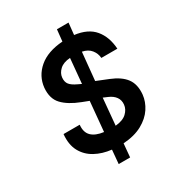

<svg xmlns="http://www.w3.org/2000/svg" viewBox="-195 -863 1011 1090"><g transform="rotate(-30 310.0 -318.0)"><path d="M263 101 271 11Q212 4.5 165.8 -20.8Q119.5 -46 95 -91.2Q70.5 -136.5 77 -203H183Q178 -155 203.8 -129.8Q229.5 -104.5 282 -98L300 -292L256 -309Q183 -337 145.5 -376.5Q108 -416 114 -485Q121.5 -557.5 178 -605.8Q234.5 -654 334 -661L342 -737H418L410 -660Q495.5 -649.5 537.2 -599.5Q579 -549.5 584 -470H479Q477 -500 457.8 -524.2Q438.5 -548.5 401 -556L383 -374L460 -343Q525 -317 554.5 -277.2Q584 -237.5 578 -173Q573.5 -128.5 546.8 -87.8Q520 -47 470 -19.5Q420 8 346 13L338 101ZM357 -96Q406 -100.5 430.5 -123.5Q455 -146.5 458 -176Q461 -204.5 446 -225.5Q431 -246.5 401 -259L373 -271ZM310 -397 325 -559Q280.5 -556 256.8 -534Q233 -512 230.5 -484Q228 -456.5 241.2 -439.8Q254.5 -423 287 -408Z"/></g></svg>

Font: Karla
Style: Bold Italic
Weight: 700
Italic angle: -8°
Designer: Jonathan Pinhorn
Version: Version 2.004;gftools[0.9.33]